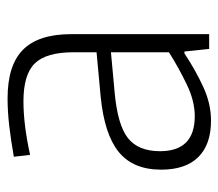

<svg xmlns="http://www.w3.org/2000/svg" viewBox="-56 -530 591 520"><g transform="rotate(-90 240.0 -270.5)"><path d="M173 5Q108 5 74 -29.5Q40 -64 40 -130Q40 -206 88 -245Q136 -284 239 -294L358 -305V-367Q358 -441 328 -472Q298 -503 225 -503Q162 -503 80 -485L75 -529Q120 -537 159 -541.5Q198 -546 233 -546Q323 -546 365 -504Q407 -462 407 -374V0H367L360 -67H355Q308 -36 263 -15.5Q218 5 173 5ZM185 -39Q226 -39 271.5 -61Q317 -83 358 -109V-266L249 -256Q161 -248 125.5 -220Q90 -192 90 -133Q90 -39 185 -39Z"/></g></svg>

Font: Encode Sans Narrow
Style: ExtraLight
Weight: 200
Designer: Pablo Impallari, Andres Torresi
Foundry: Pablo Impallari, Andres Torresi
Version: Version 1.000; ttfautohint (v1.00) -l 8 -r 50 -G 200 -x 14 -